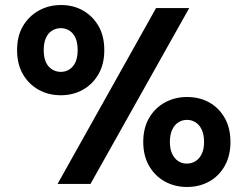

<svg xmlns="http://www.w3.org/2000/svg" viewBox="-20 -732 985 764"><path d="M209 0 601 -700H733L340 0ZM724 12Q676 12 636.5 -9.5Q597 -31 573.5 -71.5Q550 -112 550 -167Q550 -223 573.5 -263Q597 -303 636.5 -324.5Q676 -346 724 -346Q774 -346 812.5 -324.5Q851 -303 874 -263Q897 -223 897 -167Q897 -112 874 -71.5Q851 -31 812 -9.5Q773 12 724 12ZM723 -81Q743 -81 758.5 -91Q774 -101 783 -120Q792 -139 792 -167Q792 -196 783 -215.5Q774 -235 758.5 -245Q743 -255 724 -255Q705 -255 689.5 -245Q674 -235 665 -215.5Q656 -196 656 -167Q656 -139 665 -120Q674 -101 689 -91Q704 -81 723 -81ZM222 -353Q173 -353 133.5 -375Q94 -397 71 -437Q48 -477 48 -532Q48 -589 71.5 -628.5Q95 -668 134.5 -690Q174 -712 223 -712Q272 -712 310.5 -690Q349 -668 372 -628.5Q395 -589 395 -532Q395 -477 372 -437Q349 -397 310 -375Q271 -353 222 -353ZM222 -446Q241 -446 256.5 -456Q272 -466 280.5 -485Q289 -504 289 -532Q289 -562 280.5 -581Q272 -600 256.5 -610Q241 -620 222 -620Q203 -620 187 -610Q171 -600 162.5 -580.5Q154 -561 154 -532Q154 -504 162.5 -485Q171 -466 187 -456Q203 -446 222 -446Z"/></svg>

Font: DM Sans 9pt
Style: Bold
Weight: 700
Version: Version 4.004;gftools[0.9.30]